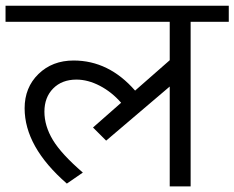

<svg xmlns="http://www.w3.org/2000/svg" viewBox="-35 -667 839 687"><path d="M572.3 0V-357.4L344.8 -163.8L297.8 -210.8L398.4 -299.3Q365 -337.7 322.3 -360Q279.6 -382.2 238.6 -382.2Q186.6 -382.2 155.2 -350.4Q123.9 -318.5 123.9 -267.4Q123.9 -216.4 154.2 -166.1Q184.5 -115.8 261.4 -49.5L204.2 -10.1Q53.1 -141.6 53.1 -279.6Q53.1 -353.9 102.6 -402.2Q152.2 -450.5 228.5 -450.5Q354.4 -450.5 448.4 -342.8L572.3 -451.5V-589H-15.2V-646.6H783.6V-589H647.1V0Z"/></svg>

Font: Khula
Style: Regular
Weight: 400
Designer: Erin McLaughlin, Steve Matteson
Version: Version 1.000;PS 1.0;hotconv 1.0.72;makeotf.lib2.5.5900; ttf